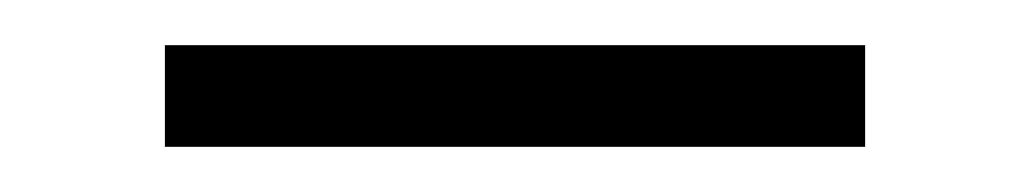

<svg xmlns="http://www.w3.org/2000/svg" viewBox="-20 -329 455 85"><path d="M53 -309H363V-264H53Z"/></svg>

Font: Nyght Serif Medium
Style: Regular
Weight: 500
Designer: Maksym Kobuzan
Version: Version 0.410